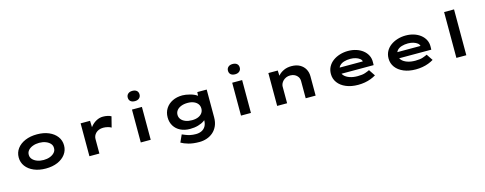

<svg xmlns="http://www.w3.org/2000/svg" viewBox="-32 -1787 7556 2994"><g transform="rotate(-15 3746.5 -290.5)"><path d="M496.9 10Q389.2 10 306.1 -25.3Q223 -60.6 176.5 -123.1Q130 -185.7 130 -265.9Q130 -347 176.5 -409.1Q223 -471.2 306.1 -506.5Q389.2 -541.7 496.9 -541.7Q605.3 -541.7 687.3 -506.5Q769.3 -471.2 815.8 -409.1Q862.3 -347 862.3 -265.9Q862.3 -185.7 815.8 -123.1Q769.3 -60.6 687.3 -25.3Q605.3 10 496.9 10ZM496.9 -127.6Q553.5 -127.6 599.8 -145.2Q646.1 -162.7 673.7 -194Q701.3 -225.4 699.9 -265.9Q701.3 -307.4 673.7 -338.5Q646.1 -369.6 599.8 -387.1Q553.5 -404.7 496.9 -404.7Q440.4 -404.7 393.5 -387.1Q346.7 -369.6 319.3 -338.8Q292 -308 292.4 -265.9Q292 -225.4 319.3 -194Q346.7 -162.7 393.5 -145.2Q440.4 -127.6 496.9 -127.6Z M1200.5 0V-530.7H1352.7L1359.6 -332.3L1309.5 -331.4Q1326.1 -390 1364.3 -437.6Q1402.4 -485.3 1454.3 -513.5Q1506.2 -541.7 1562.7 -541.7Q1600.3 -541.7 1635.6 -534Q1670.9 -526.3 1694.3 -512.3L1650.7 -341.4Q1629.8 -355.6 1593.3 -364.5Q1556.8 -373.5 1522.5 -373.5Q1482.6 -373.5 1452.4 -361.3Q1422.1 -349.2 1401.8 -329Q1381.5 -308.8 1371.4 -284.8Q1361.4 -260.7 1361.4 -235.9V0Z M2029.6 0V-530.7H2190V0ZM2109.4 -645.8Q2064.4 -645.8 2039.2 -667.4Q2014 -689 2014 -728.6Q2014 -765.1 2039.7 -788.3Q2065.4 -811.4 2109.4 -811.4Q2154.5 -811.4 2179.6 -789.8Q2204.8 -768.2 2204.8 -728.6Q2204.8 -692.2 2179.1 -669Q2153.5 -645.8 2109.4 -645.8Z M2916.6 230Q2816.4 230 2743.3 209.6Q2670.2 189.1 2624.9 161.8L2678.7 43.7Q2701.9 53.1 2732.4 65.7Q2763 78.4 2803.5 87.5Q2844 96.7 2896 96.7Q2949.4 96.7 2989.8 76.5Q3030.2 56.4 3052.5 17.1Q3074.9 -22.3 3074.9 -80.1V-129L3105.4 -123.8Q3097.1 -93.5 3057.7 -65.9Q3018.2 -38.3 2958.8 -21.3Q2899.4 -4.4 2829.2 -4.4Q2741.5 -4.4 2675 -37.3Q2608.6 -70.3 2571.8 -130Q2535 -189.7 2535 -268.2Q2535 -349.3 2574.3 -410.8Q2613.6 -472.3 2683.5 -507Q2753.4 -541.7 2845.1 -541.7Q2868.1 -541.7 2901.5 -536.9Q2934.9 -532 2970.9 -522Q3006.8 -511.9 3038.4 -497.3Q3070.1 -482.6 3090.1 -463.1Q3110.1 -443.5 3110.6 -419.2L3077.7 -410.6L3084.1 -530.7H3235.9V-83.5Q3235.9 -3.6 3209.2 55.4Q3182.6 114.4 3137.5 153.1Q3092.5 191.9 3035.4 210.9Q2978.2 230 2916.6 230ZM2893.2 -128.1Q2950.3 -128.1 2991.8 -145.3Q3033.4 -162.6 3056.4 -194.2Q3079.4 -225.8 3079.4 -267Q3079.4 -309.3 3056.7 -340.4Q3033.9 -371.5 2992.4 -389.2Q2950.9 -407 2893.2 -407Q2834 -407 2788.9 -389.2Q2743.9 -371.5 2718.9 -340.1Q2694 -308.8 2694 -267Q2694 -226.2 2718.9 -194.6Q2743.9 -163 2788.9 -145.5Q2834 -128.1 2893.2 -128.1Z M3647.6 0V-530.7H3808V0ZM3727.4 -645.8Q3682.4 -645.8 3657.2 -667.4Q3632 -689 3632 -728.6Q3632 -765.1 3657.7 -788.3Q3683.4 -811.4 3727.4 -811.4Q3772.5 -811.4 3797.6 -789.8Q3822.8 -768.2 3822.8 -728.6Q3822.8 -692.2 3797.1 -669Q3771.5 -645.8 3727.4 -645.8Z M4231.5 0V-530.7H4383.3L4389.1 -382.7L4343 -373.3Q4359.1 -416.4 4394.5 -454.9Q4429.8 -493.3 4483.2 -517.5Q4536.6 -541.7 4604.2 -541.7Q4684.3 -541.7 4739.5 -511Q4794.7 -480.2 4823.6 -428.4Q4852.4 -376.6 4852.4 -313.4V0H4692V-276.4Q4692 -315.2 4673.4 -344.5Q4654.8 -373.7 4622.9 -390.2Q4591 -406.7 4549.7 -406.7Q4511.9 -406.7 4482.6 -393.5Q4453.3 -380.3 4433.1 -359.8Q4412.9 -339.3 4402.4 -315.6Q4391.9 -291.9 4391.9 -270.5V0H4312.2Q4271.9 0 4251.7 0Q4231.5 0 4231.5 0Z M5538.9 10Q5428 10 5344.4 -25.4Q5260.8 -60.7 5215 -122.7Q5169.3 -184.6 5169.3 -263.3Q5169.3 -328.2 5197 -379.7Q5224.8 -431.2 5273.6 -467.2Q5322.4 -503.2 5385.7 -522.7Q5449 -542.2 5519 -542.2Q5589.6 -542.2 5650.2 -522.8Q5710.7 -503.4 5756.2 -467.7Q5801.6 -432 5826.7 -382.9Q5851.8 -333.8 5850.2 -274L5849.2 -225.1H5285.9L5262.9 -324.9H5718.8L5701.6 -301.9V-322.4Q5698.3 -348.9 5672.5 -369.5Q5646.8 -390 5607.1 -402Q5567.5 -413.9 5521.3 -413.9Q5467.1 -413.9 5420.8 -400Q5374.6 -386.2 5346.7 -355.8Q5318.9 -325.4 5318.9 -275.5Q5318.9 -231.8 5349.3 -197.6Q5379.7 -163.3 5435.4 -143.3Q5491.1 -123.3 5566.4 -123.3Q5642.2 -123.3 5688.9 -139.7Q5735.6 -156.1 5758.8 -168.2L5827.3 -65.6Q5789.9 -42.7 5743.8 -25.3Q5697.7 -8 5646 1Q5594.3 10 5538.9 10Z M6469.9 10Q6359 10 6275.4 -25.4Q6191.8 -60.7 6146 -122.7Q6100.3 -184.6 6100.3 -263.3Q6100.3 -328.2 6128 -379.7Q6155.8 -431.2 6204.6 -467.2Q6253.4 -503.2 6316.7 -522.7Q6380 -542.2 6450 -542.2Q6520.6 -542.2 6581.2 -522.8Q6641.7 -503.4 6687.2 -467.7Q6732.6 -432 6757.7 -382.9Q6782.8 -333.8 6781.2 -274L6780.2 -225.1H6216.9L6193.9 -324.9H6649.8L6632.6 -301.9V-322.4Q6629.3 -348.9 6603.5 -369.5Q6577.8 -390 6538.1 -402Q6498.5 -413.9 6452.3 -413.9Q6398.1 -413.9 6351.8 -400Q6305.6 -386.2 6277.7 -355.8Q6249.9 -325.4 6249.9 -275.5Q6249.9 -231.8 6280.3 -197.6Q6310.7 -163.3 6366.4 -143.3Q6422.1 -123.3 6497.4 -123.3Q6573.2 -123.3 6619.9 -139.7Q6666.6 -156.1 6689.8 -168.2L6758.3 -65.6Q6720.9 -42.7 6674.8 -25.3Q6628.7 -8 6577 1Q6525.3 10 6469.9 10Z M7124.7 0V-740H7285.1V0Z"/></g></svg>

Font: Lexend Zetta
Style: Regular
Weight: 400
Designer: Bonnie Shaver-Troup, Thomas Jockin
Foundry: Lexend
Version: Version 1.007